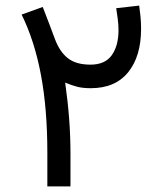

<svg xmlns="http://www.w3.org/2000/svg" viewBox="-20 -669 584 689"><path d="M149.9 -121.1Q149.9 -277.3 127 -399.9Q104 -522.5 57.6 -616.7L133.3 -644Q144.5 -614.7 155.8 -585.7Q167 -556.6 177.7 -527.3Q194.8 -482.4 224.1 -459.7Q253.4 -437 304.7 -437Q356.9 -437 381.1 -470.9Q405.3 -504.9 405.3 -561.5Q405.3 -581.1 402.3 -602.8Q399.4 -624.5 397 -639.6L479.5 -648.9Q481.9 -632.8 484.1 -610.4Q486.3 -587.9 486.3 -566.4Q486.3 -466.8 439.9 -409.7Q393.6 -352.5 305.7 -352.5Q278.3 -352.5 259 -357.2Q239.7 -361.8 213.9 -372.6Q223.6 -303.2 228.3 -240.5Q232.9 -177.7 232.9 -119.6V0H149.9Z"/></svg>

Font: Vazir
Style: Regular
Weight: 400
Designer: Saber Rastikerdar
Foundry: Saber Rastikerdar
Version: Version 30.0.0